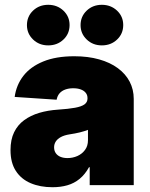

<svg xmlns="http://www.w3.org/2000/svg" viewBox="-20 -782 632 811"><path d="M201.7 8.8Q149.4 8.8 109.4 -8.3Q69.3 -25.4 46.9 -60.1Q24.4 -94.7 24.4 -147.9Q24.4 -192.4 39.6 -223.4Q54.7 -254.4 82 -274.4Q109.4 -294.4 145.5 -305.2Q181.6 -315.9 224.1 -318.8Q269.5 -321.8 297.1 -326.9Q324.7 -332 337.2 -341.3Q349.6 -350.6 349.6 -365.7V-367.7Q349.6 -380.9 342 -390.1Q334.5 -399.4 321 -404.3Q307.6 -409.2 289.1 -409.2Q270.5 -409.2 255.6 -403.8Q240.7 -398.4 231.4 -387.7Q222.2 -377 219.2 -360.8L42 -372.6Q48.8 -422.9 78.6 -461.4Q108.4 -500 162.4 -522.2Q216.3 -544.4 293.5 -544.4Q352.1 -544.4 398.7 -531.2Q445.3 -518.1 478 -493.9Q510.7 -469.7 527.8 -436.8Q544.9 -403.8 544.9 -364.3V0H358.9V-75.7H356Q338.9 -44.9 316.2 -26.4Q293.5 -7.8 264.9 0.5Q236.3 8.8 201.7 8.8ZM265.1 -114.3Q287.1 -114.3 306.9 -123Q326.7 -131.8 339.1 -148.7Q351.6 -165.5 351.6 -189.9V-233.4Q343.8 -230.5 335.2 -227.8Q326.7 -225.1 316.9 -222.7Q307.1 -220.2 296.4 -218.3Q285.6 -216.3 273.4 -214.4Q251.5 -210.9 237.1 -203.1Q222.7 -195.3 215.6 -184.3Q208.5 -173.3 208.5 -159.7Q208.5 -145 215.8 -134.8Q223.1 -124.5 235.8 -119.4Q248.5 -114.3 265.1 -114.3ZM410.2 -590.3Q372.1 -590.3 346.2 -615.2Q320.3 -640.1 320.3 -675.8Q320.3 -712.4 346.2 -737.1Q372.1 -761.7 410.2 -761.7Q448.2 -761.7 474.4 -737.1Q500.5 -712.4 500.5 -676.3Q500.5 -639.6 474.6 -615Q448.7 -590.3 410.2 -590.3ZM183.6 -590.3Q145.5 -590.3 119.6 -615.2Q93.8 -640.1 93.8 -675.8Q93.8 -712.4 119.6 -737.1Q145.5 -761.7 183.6 -761.7Q221.7 -761.7 247.8 -737.1Q273.9 -712.4 273.9 -676.3Q273.9 -639.6 248 -615Q222.2 -590.3 183.6 -590.3Z"/></svg>

Font: Inter 20pt Black
Style: Regular
Weight: 900
Version: Version 4.001;git-66647c0bb